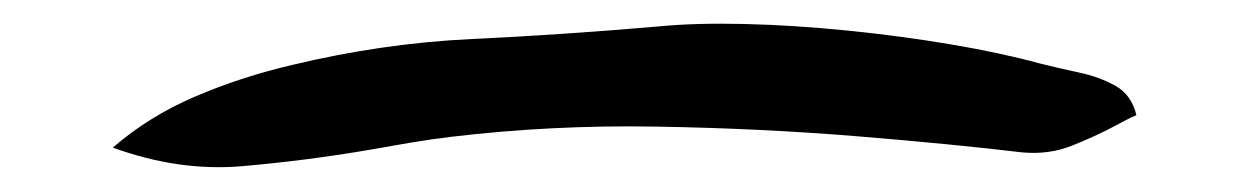

<svg xmlns="http://www.w3.org/2000/svg" viewBox="-20 -423 1040 160"><path d="M927 -327Q922 -325 917.5 -322.5Q913 -320 909 -318Q892 -309 873 -301.5Q854 -294 832 -296Q773 -303 693.5 -309.5Q614 -316 527 -317.5Q440 -319 356 -309Q339 -307 321.5 -304Q304 -301 287 -298Q234 -289 181.5 -284.5Q129 -280 74 -300Q104 -326 142.5 -342.5Q181 -359 224 -369Q299 -387 373.5 -390.5Q448 -394 529 -401Q560 -404 601 -403Q642 -402 686.5 -397.5Q731 -393 772.5 -386Q814 -379 847 -370Q863 -366 879.5 -362.5Q896 -359 909.5 -351.5Q923 -344 927 -327Z"/></svg>

Font: Yuji Mai
Style: Regular
Weight: 400
Designer: Kataoka Yuji
Foundry: Kinuta Font Factory
Version: Version 3.002